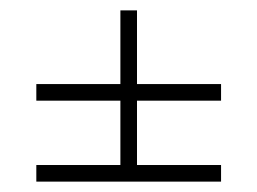

<svg xmlns="http://www.w3.org/2000/svg" viewBox="-20 -525 496 370"><path d="M406 -363V-331H244V-207H406V-175H50V-207H212V-331H50V-363H212V-505H244V-363Z"/></svg>

Font: Margherita Variable
Style: Regular
Weight: 400
Designer: James Puckett
Foundry: Dunwich Type Founders
Version: Version 1.008